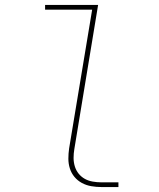

<svg xmlns="http://www.w3.org/2000/svg" viewBox="-20 -755 640 775"><path d="M389 0Q369 0 348.5 -3.5Q328 -7 310.5 -16.5Q293 -26 280.5 -41Q268 -56 262 -75Q256 -94 256 -114.5Q256 -135 259 -156L352 -716H162V-735H376L280 -153Q277 -135 277 -117.5Q277 -100 282 -83.5Q287 -67 297.5 -54Q308 -41 322.5 -33Q337 -25 354.5 -22Q372 -19 389 -19H458V0Z"/></svg>

Font: Iosevka Curly Thin Extended
Style: Italic
Weight: 100
Width: 7
Italic angle: -9°
Monospace: yes
Designer: Belleve Invis
Foundry: Belleve Invis
Version: Version 11.1.0; ttfautohint (v1.8.3)